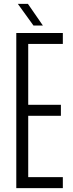

<svg xmlns="http://www.w3.org/2000/svg" viewBox="-20 -970 374 990"><path d="M64 0V-800H304V-743.5H125.5V-429.5H294V-373H125.5V-56.5H304V0ZM152.5 -838.5 72 -950H124L201 -838.5Z"/></svg>

Font: Big Shoulders Text Thin Light
Style: Regular
Weight: 300
Version: Version 2.002